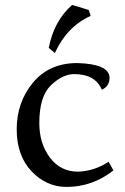

<svg xmlns="http://www.w3.org/2000/svg" viewBox="-20 -733 496 763"><path d="M244.6 9.8Q164.1 9.8 105.2 -52.5Q46.4 -114.7 46.4 -219.2Q46.4 -326.2 110.8 -404.3Q175.3 -482.4 286.6 -482.4Q412.6 -479 415.5 -425.3Q415.5 -390.1 384.8 -376.5Q358.4 -438.5 274.9 -438.5Q229 -438.5 182.6 -394.3Q136.2 -350.1 136.2 -243.7Q136.2 -163.1 178.2 -106.9Q220.2 -50.8 290.5 -50.8Q355.5 -53.2 411.6 -90.3L430.7 -55.7Q347.2 9.8 244.6 9.8ZM198.2 -522.5 173.8 -542.5Q194.3 -649.9 266.6 -713.4L332.5 -693.4L340.3 -669.9Q245.6 -627 198.2 -522.5Z"/></svg>

Font: Kelvinch
Style: Regular
Weight: 400
Designer: Paul James MIller
Foundry: High-Logic / Made with FontCreator
Version: Version 3.30 September 23, 2016